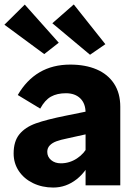

<svg xmlns="http://www.w3.org/2000/svg" viewBox="-28 -832 612 862"><path d="M267.8 -413.4Q228.2 -413.4 200.8 -398.1Q173.4 -382.8 152.6 -344.4L51.8 -405.4Q91 -473 149.8 -507.5Q208.6 -542 287.4 -542Q355.2 -542 405.6 -520.5Q456 -499 484 -456.5Q512 -414 512 -352.8V0H356.2V-325.8Q356.2 -367.2 332.5 -390.3Q308.8 -413.4 267.8 -413.4ZM33.2 -143Q33.2 -197.6 59.2 -229.3Q85.2 -261 133.3 -278.2Q181.4 -295.4 269.2 -313L433.2 -346.2L424.2 -243.8L274.2 -210.6Q244.2 -204.6 225.4 -197.7Q206.6 -190.8 195.4 -179.1Q184.2 -167.4 184.2 -150.4Q184.2 -128 201.4 -113.4Q218.6 -98.8 245.2 -98.8Q284 -98.8 317.3 -120.6Q350.6 -142.4 367.6 -177.6L392 -135.4Q363.6 -64.4 316.1 -27.2Q268.6 10 211.2 10Q161.2 10 120.5 -9.7Q79.8 -29.4 56.5 -64.2Q33.2 -99 33.2 -143ZM207 -727.6 303.2 -812 445 -633.6 376.2 -586.2ZM-8.2 -721 83.2 -811.4 235.8 -640.2 170.6 -589.2Z"/></svg>

Font: Easer Grotesk Variable
Style: Regular
Weight: 400
Designer: Boardeaser, Bonnie Shaver-Troup, Thomas Jockin
Foundry: Lexend
Version: Version 1.001;Glyphs 3.1.2 (3151)